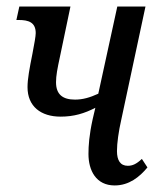

<svg xmlns="http://www.w3.org/2000/svg" viewBox="-20 -556 495 586"><path d="M165 -200C206 -200 238 -210 271 -227L263 -193C252 -143 250 -111 250 -86C250 -36 273 10 330 10C374 10 406 -16 430 -45L413 -71C396 -55 384 -50 370 -50C347 -50 337 -67 337 -95C337 -119 342 -155 350 -190L424 -536H338L280 -270C254 -258 232 -252 209 -252C171 -252 151 -268 151 -305C151 -325 155 -346 163 -383L195 -536H39L30 -495H37C67 -495 89 -488 89 -455C89 -446 85 -423 79 -392C70 -347 64 -315 64 -290C64 -231 105 -200 165 -200Z"/></svg>

Font: Noto Serif ExtraCondensed
Style: Italic
Weight: 400
Width: 2
Italic angle: -12°
Designer: Monotype Design Team
Foundry: Monotype Imaging Inc.
Version: Version 2.014